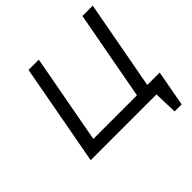

<svg xmlns="http://www.w3.org/2000/svg" viewBox="-175 -698 974 974"><g transform="rotate(-45 312.5 -210.5)"><path d="M63 0 164.1 -546.9H237.8L148.9 -66.9H461.9L550.8 -546.9H625L536.1 -66.9H625L589.8 126H539.1L535.2 0Z"/></g></svg>

Font: Involve
Style: Italic
Weight: 400
Italic angle: -10.5°
Designer: Stefan Peev
Foundry: Context Ltd.
Version: Version 1.001